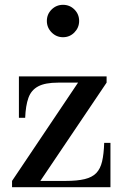

<svg xmlns="http://www.w3.org/2000/svg" viewBox="-20 -777 514 797"><path d="M30 0V-26L304 -434H221.5Q167.5 -434 138.5 -418.5Q109.5 -403 98 -370.8Q86.5 -338.5 84.5 -288H58.5V-460H422.5V-434L147.5 -26H252Q300.5 -26 331.5 -33.5Q362.5 -41 379.5 -58.5Q396.5 -76 403.8 -106.8Q411 -137.5 412.5 -184H438.5V0ZM241.5 -622.5Q214 -622.5 194.2 -642.5Q174.5 -662.5 174.5 -690Q174.5 -718 194.2 -737.5Q214 -757 241.5 -757Q269.5 -757 289 -737.5Q308.5 -718 308.5 -690Q308.5 -662.5 289 -642.5Q269.5 -622.5 241.5 -622.5Z"/></svg>

Font: Bodoni Moda SC 9pt Medium
Style: Regular
Weight: 500
Designer: Owen Earl
Foundry: indestructible type
Version: Version 2.005